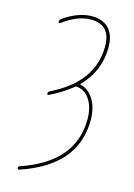

<svg xmlns="http://www.w3.org/2000/svg" viewBox="-142 -813 785 1122"><g transform="rotate(15 250.0 -251.5)"><path d="M90.8 236.3Q86.9 237.3 83.5 235.4Q80.1 233.4 80.1 228.5Q80.1 218.8 89.8 215.8Q399.4 110.4 400.4 -150.4Q400.4 -222.7 370.6 -268.6Q340.8 -314.5 291 -319.3Q284.2 -319.3 282.2 -317.4Q227.5 -270.5 144.5 -230.5Q134.8 -226.6 134.8 -236.3Q134.8 -247.1 144.5 -252Q389.6 -371.1 389.6 -589.8Q389.6 -719.7 269.5 -719.7Q189.5 -719.7 100.6 -653.3Q97.7 -651.4 93.8 -652.8Q89.8 -654.3 89.8 -658.2Q89.8 -669.9 99.6 -677.7Q188.5 -739.3 269.5 -740.2Q336.9 -740.2 373.5 -701.7Q410.2 -663.1 410.2 -589.8Q410.2 -443.4 307.6 -340.8Q306.6 -339.8 307.6 -337.9Q308.6 -335.9 309.6 -335.9Q359.4 -324.2 389.6 -274.4Q419.9 -224.6 419.9 -150.4Q419.9 126 90.8 236.3Z"/></g></svg>

Font: Rounded Mgen+ 1mn thin
Style: Regular
Weight: 100
Designer: [Source Han Sans]
Ryoko NISHIZUKA  (kana & ideographs); Paul D. Hunt (Latin, Greek & Cyrillic); Wenlong ZHANG  (bopomofo
Version: Version 1.059.20150602